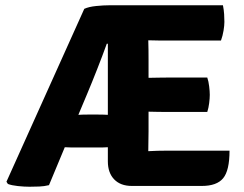

<svg xmlns="http://www.w3.org/2000/svg" viewBox="-20 -703 926 729"><path d="M266.5 -143Q258.5 -143 247.5 -143.2Q236.5 -143.5 226 -144L166 0Q148 4.5 129.2 5.2Q110.5 6 92 6Q72 6 48.2 3.5Q24.5 1 10 -4.5L4.5 -13L300 -669.5Q317.5 -677.5 345.5 -680.2Q373.5 -683 396.5 -683H826.5Q830 -665 831 -649.2Q832 -633.5 832 -620Q832 -606.5 828.8 -586.8Q825.5 -567 819 -549H611.5Q601 -549 582 -549.2Q563 -549.5 543 -550Q543.5 -529.5 543.8 -513.2Q544 -497 544 -477V-407.5Q564 -408 582.5 -408.2Q601 -408.5 611.5 -408.5H767Q772 -394 774.2 -375Q776.5 -356 776.5 -343Q776.5 -329.5 774.2 -311.5Q772 -293.5 767 -278H611.5Q601 -278 582.5 -278.2Q564 -278.5 544 -279V-203.5Q544 -184.5 543.5 -167.2Q543 -150 543 -130V-129Q560.5 -130 578.2 -130.5Q596 -131 617 -131H851.5Q851.5 -55.5 827.2 -26.2Q803 3 746.5 3H480.5Q437.5 3 413.5 -22Q389.5 -47 389.5 -90.5V-144Q380.5 -143.5 371.5 -143.2Q362.5 -143 355 -143ZM354 -268Q361.5 -268 371 -267.8Q380.5 -267.5 389.5 -267V-537H385.5Q369.5 -492.5 349.2 -441Q329 -389.5 310.5 -345.5L277.5 -267Q286 -267.5 294.8 -267.8Q303.5 -268 311.5 -268Z"/></svg>

Font: Signika SC
Style: Bold
Weight: 700
Designer: Anna Giedryś
Foundry: Anna Giedryś
Version: Version 2.000; ttfautohint (v1.8.3) -l 8 -r 50 -G 200 -x 9 -